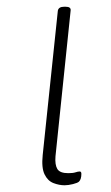

<svg xmlns="http://www.w3.org/2000/svg" viewBox="-20 -545 330 571"><path d="M172 6Q156 6 139 -0.5Q122 -7 112.5 -26.5Q103 -46 107 -84L152 -513Q154 -525 171 -525H175Q192 -525 190 -513L145 -80Q143 -55 150.5 -42.5Q158 -30 183 -30Q197 -30 204.5 -32.5Q212 -35 217 -35Q222 -35 222 -28Q222 -12 215 -5Q211 -1 197 2.5Q183 6 172 6Z"/></svg>

Font: Asap Expanded Expanded Thin
Style: Italic
Weight: 100
Width: 7
Italic angle: -6°
Designer: Pablo Cosgaya
Foundry: Omnibus-Type
Version: Version 3.001; ttfautohint (v1.8.4.7-5d5b)